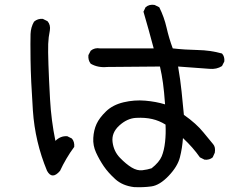

<svg xmlns="http://www.w3.org/2000/svg" viewBox="-20 -761 1040 807"><path d="M543 25.4Q495.1 19.5 464.8 -7.8Q434.6 -35.2 416 -62.5Q397.5 -89.8 383.8 -119.6Q370.1 -149.4 372.1 -181.6Q374 -213.9 385.7 -239.7Q397.5 -265.6 425.8 -293Q454.1 -320.3 499.5 -331.1Q544.9 -341.8 590.3 -337.9Q635.7 -334 673.8 -322.3Q669.9 -377 665 -412.1Q660.2 -447.3 652.3 -481.4L430.7 -479.5Q391.6 -475.6 361.3 -493.2Q349.6 -507.8 351.6 -529.3L361.3 -547.9Q377.9 -561.5 400.4 -557.6H626Q615.2 -599.6 604.5 -636.7Q593.8 -673.8 583 -711.9L591.8 -730.5Q607.4 -744.1 629.9 -740.2L649.4 -730.5Q669.9 -689.5 680.2 -644.5Q690.4 -599.6 706.1 -557.6Q756.8 -551.8 810.5 -550.8Q864.3 -549.8 913.1 -536.1Q924.8 -523.4 922.9 -502.9L913.1 -483.4Q890.6 -468.8 860.4 -471.7L728.5 -481.4Q738.3 -424.8 743.2 -376.5Q748 -328.1 752.9 -278.3Q805.7 -241.2 835.4 -204.1Q865.2 -167 876 -154.8Q886.7 -142.6 882.8 -119.1L874 -99.6Q860.4 -87.9 839.8 -89.8L820.3 -99.6Q791 -141.6 749 -180.7Q746.1 -138.7 736.3 -100.1Q726.6 -61.5 689 -22Q651.4 17.6 616.2 22.5Q581.1 27.3 543 25.4ZM177.7 -43Q127 -165 118.2 -296.9Q109.4 -428.7 108.4 -508.8Q107.4 -588.9 108.4 -617.7Q109.4 -646.5 123 -669.9Q138.7 -683.6 160.2 -681.6L179.7 -671.9Q193.4 -656.2 189.5 -632.8Q183.6 -604.5 182.6 -576.2Q181.6 -547.9 183.6 -489.3Q185.5 -430.7 190.4 -342.8Q195.3 -254.9 212.9 -168.9Q234.4 -190.4 262.7 -188.5L282.2 -178.7Q293.9 -165 292 -143.6Q274.4 -120.1 259.3 -94.2Q244.1 -68.4 232.4 -43Q199.2 -3.9 177.7 -43ZM617.2 -53.7Q649.4 -79.1 659.7 -104Q669.9 -128.9 673.8 -164.1Q677.7 -199.2 675.8 -237.3Q649.4 -253.9 619.6 -260.7Q589.8 -267.6 552.2 -265.6Q514.6 -263.7 481.4 -233.4Q448.2 -203.1 453.1 -164.1Q458 -125 483.9 -98.1Q509.8 -71.3 533.2 -57.1Q556.6 -43 578.1 -45.4Q599.6 -47.9 617.2 -53.7Z"/></svg>

Font: JasonHandwriting2
Style: Regular
Weight: 400
Version: Version 1.05.10